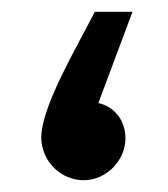

<svg xmlns="http://www.w3.org/2000/svg" viewBox="-20 -306 285 326"><path d="M122 0C161 0 193 -34 193 -71C193 -102 174 -125 147 -131L205 -286H141C111 -227 50 -125 50 -72C51 -31 84 0 122 0Z"/></svg>

Font: Noto Sans Arabic UI
Style: Regular
Weight: 400
Designer: Monotype Design Team, Nadine Chahine and Nizar Qandah
Foundry: Monotype Imaging Inc.
Version: Version 2.010